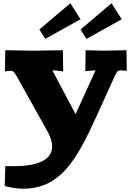

<svg xmlns="http://www.w3.org/2000/svg" viewBox="-20 -906 800 1166"><path d="M504.9 -669.9 469.2 -727.1 657.2 -886.2 719.2 -789.1ZM254.9 -669.9 219.2 -727.1 407.2 -886.2 469.2 -789.1ZM748 -601.1 750 -476.1Q713.4 -479 712.9 -479Q700.2 -479 694.1 -472.9Q688 -466.8 678.2 -446.8L562 -190.9Q540 -143.1 522 -105.7Q503.9 -68.4 482.7 -29.1Q461.4 10.3 442.1 39.8Q422.9 69.3 400.1 98.6Q377.4 127.9 354.7 148.7Q332 169.4 305.4 187.5Q278.8 205.6 250.2 216.8Q221.7 228 189 234.1Q156.2 240.2 120.1 240.2Q93.3 240.2 58.1 234.6Q22.9 229 8.8 222.2L12.2 103H71.8Q175.3 103 236.1 73Q296.9 43 296.9 -17.1Q296.9 -55.7 269 -106.9L84 -438Q70.3 -461.9 63.5 -469Q56.6 -476.1 44.9 -476.1Q38.1 -476.1 25.6 -474.4Q13.2 -472.7 9.8 -472.2L12.2 -601.1L187 -598.1L361.8 -601.1L363.8 -472.2L339.8 -475.1Q315.4 -479 297.9 -479L439 -212.9L560.1 -478Q537.6 -478 522 -476.1L498 -474.1L500 -601.1L607.9 -598.1Z"/></svg>

Font: Zantroke
Style: Regular
Weight: 500
Foundry: gluk
Version: Version 0.36